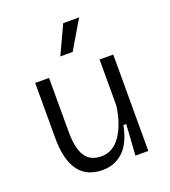

<svg xmlns="http://www.w3.org/2000/svg" viewBox="-138 -850 854 964"><g transform="rotate(-20 288.5 -368.5)"><path d="M247 12Q76 12 76 -221V-515H150V-226Q150 -140 177 -97.5Q204 -55 264 -55Q327 -55 367.5 -115.5Q408 -176 420 -270V-515H493V0H424L435 -165H420Q402 -73 356.5 -30.5Q311 12 247 12ZM306 -597H240L311 -749H396Z"/></g></svg>

Font: Bricolage Grotesque 12pt Light
Style: Regular
Weight: 300
Designer: Mathieu Triay
Foundry: Atelier Triay
Version: Version 1.001; ttfautohint (v1.8.4.7-5d5b);gftools[0.9.33.de